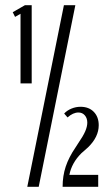

<svg xmlns="http://www.w3.org/2000/svg" viewBox="-20 -719 430 739"><path d="M59 -666 38 -654 29 -672 76 -699H102V-398H59ZM226 -699H270L129 0H85ZM227 -282Q238 -294 255 -301Q272 -308 290 -308Q322 -308 341 -288.5Q360 -269 360 -237Q360 -192 319 -152L293 -129Q256 -92 247 -46H358V0H221Q221 -42 233 -78Q245 -114 271 -152L280 -166Q300 -195 308 -213.5Q316 -232 316 -247Q316 -264 306.5 -275Q297 -286 282 -286Q261 -286 240 -267Z"/></svg>

Font: Moniqa Paragraph
Style: Bold
Weight: 700
Designer: Rajesh Rajput
Foundry: Rajesh Rajput
Version: Version 1.000